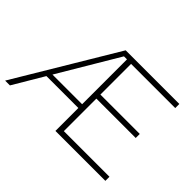

<svg xmlns="http://www.w3.org/2000/svg" viewBox="-129 -979 1259 1259"><g transform="rotate(45 500.0 -350.0)"><path d="M937.5 0H474.5V-212.5H178.5L52.5 0H8L426.5 -699.5H924V-661.5H514.5V-377H879.5V-339.5H514.5V-38H937.5ZM474.5 -247.5V-663.5H446.5L199.5 -247.5Z"/></g></svg>

Font: Argentum Novus ExtraLight
Style: Regular
Weight: 250
Designer: Julieta Ulanovsky (font) & Cristiano Sobral (main changes)
Foundry: Julieta Ulanovsky (font) & Cristiano Sobral (main changes)
Version: Version 3.00;November 27, 2020;FontCreator 13.0.0.2655 64-bi